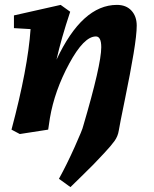

<svg xmlns="http://www.w3.org/2000/svg" viewBox="-20 -530 631 785"><path d="M394 -337Q394 -381 372 -381Q323 -381 263 -270Q203 -159 184 -47Q183 -41 177 0L61 18L27 0Q94 -251 105 -411L37 -415V-467L228 -510L267 -482Q230 -371 211 -286Q316 -510 458 -510Q496 -510 517.5 -486.5Q539 -463 539 -425.5Q539 -388 526 -310Q513 -232 491 -125Q469 -18 465.5 4.5Q462 27 448.5 46Q435 65 407 95Q379 125 362.5 142Q346 159 308.5 195.5Q271 232 268 235L221 201Q253 143 285.5 70.5Q318 -2 320 -14Q394 -265 394 -337Z"/></svg>

Font: Andada
Style: Bold Italic
Weight: 700
Italic angle: -8.29999°
Designer: Carolina Giovagnoli
Foundry: Carolina Giovagnoli
Version: Version 1.003